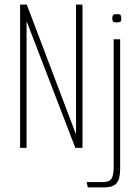

<svg xmlns="http://www.w3.org/2000/svg" viewBox="-20 -640 607 831"><path d="M67 0V-620H96L306 -66L308 -61L309 -59V-620H337V0H306L98 -541L95 -548V0ZM486 -543Q474 -543 470 -546.5Q466 -550 466 -560Q466 -571 470 -575Q474 -579 486 -579Q498 -579 501.5 -575Q505 -571 505 -560Q505 -550 501.5 -546.5Q498 -543 486 -543ZM360 171 355 148H425Q454 148 463 132.5Q472 117 472 85V-470H500V91Q500 134 485 152.5Q470 171 430 171Z"/></svg>

Font: Smooch Sans ExtraLight
Style: Regular
Weight: 200
Designer: Robert E. Leuschke
Foundry: Robert E. Leuschke
Version: Version 1.010; ttfautohint (v1.8.3)